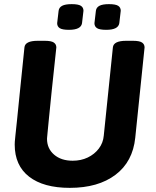

<svg xmlns="http://www.w3.org/2000/svg" viewBox="-20 -899 752 927"><path d="M622 -702Q654 -702 666 -693.5Q678 -685 678 -670L633 -234Q621 -118 537.5 -55Q454 8 317 8Q190 8 120.5 -46Q51 -100 51 -201Q51 -207 51.5 -215Q52 -223 54.5 -246Q57 -269 62 -317Q67 -365 75.5 -450.5Q84 -536 98 -670Q101 -702 162 -702H196Q228 -702 240 -693.5Q252 -685 252 -670Q238 -541 229.5 -458.5Q221 -376 216.5 -329.5Q212 -283 210 -262.5Q208 -242 207.5 -236Q207 -230 207 -229Q207 -182 241 -152.5Q275 -123 331 -123Q371 -123 403.5 -138.5Q436 -154 457 -181.5Q478 -209 481 -244L525 -670Q528 -702 589 -702ZM506 -879Q538 -879 550.5 -871Q563 -863 563 -847L556 -787Q551 -755 493 -755Q461 -755 448.5 -763Q436 -771 436 -787L443 -847Q445 -863 460 -871Q475 -879 506 -879ZM326 -879Q358 -879 370.5 -871Q383 -863 383 -847L376 -787Q371 -755 313 -755Q281 -755 268.5 -763Q256 -771 256 -787L263 -847Q265 -863 280 -871Q295 -879 326 -879Z"/></svg>

Font: Asap VF Beta
Style: Italic
Weight: 400
Italic angle: -6°
Designer: Pablo Cosgaya
Foundry: Pablo Cosgaya
Version: Version 1.007